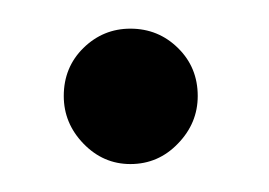

<svg xmlns="http://www.w3.org/2000/svg" viewBox="-20 -105 188 134"><path d="M71 9.5Q52 9.5 38.2 -4.8Q24.5 -19 24.5 -38Q24.5 -58 38.2 -71.5Q52 -85 71 -85Q90.5 -85 104.2 -71.5Q118 -58 118 -38Q118 -19 104.2 -4.8Q90.5 9.5 71 9.5Z"/></svg>

Font: Imbue 24pt Light
Style: Regular
Weight: 300
Designer: Tyler Finck
Foundry: Etcetera Type Company
Version: Version 1.102